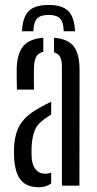

<svg xmlns="http://www.w3.org/2000/svg" viewBox="-20 -761 397 787"><path d="M38.2 -108.6Q37.7 -121.2 37.5 -134.2Q37.3 -147.2 37.8 -159.3Q39.7 -195.2 49.8 -223.5Q59.8 -251.9 82 -275.4Q104.3 -298.8 142.8 -319.5Q154.1 -326.2 166 -332.3Q177.9 -338.3 189.8 -344.2V-291.7Q182.6 -287.4 174.9 -282.1Q167.1 -276.8 158.3 -270.1Q129.5 -249.4 120.3 -220.9Q111 -192.5 109.5 -159.3Q109 -150.6 109.2 -138.4Q109.4 -126.1 109.9 -113.4Q112.4 -82.3 126.8 -65.6Q141.1 -48.9 165.3 -48.9Q178.8 -48.9 189.8 -53.9V-9.6Q170.6 6.4 139.7 6.4Q89.8 6.4 66.1 -22.1Q42.4 -50.5 38.2 -108.6ZM49.5 -393.6Q49 -411.9 48.5 -437.5Q48 -463.2 48.5 -482.5Q50.8 -542.5 75.6 -572.1Q100.4 -601.8 157.5 -606.3V-548.4Q139.4 -544.8 130.2 -531.3Q121 -517.9 119.6 -489.6Q119.1 -478.2 118.8 -461Q118.6 -443.9 118.8 -426.1Q119.1 -408.2 119.6 -393.6ZM233.8 0V-487.3Q233.8 -513 226.6 -527.2Q219.4 -541.5 201.5 -546.6V-606.3Q260.3 -601.3 283.3 -569.7Q306.2 -538 306.1 -472.8L305.5 0ZM179.1 -740.7Q234.8 -740.7 259.9 -715.8Q285 -690.9 287.6 -632.8H241.1Q240.7 -669.1 226.6 -684.5Q212.5 -699.9 179.1 -699.9Q145.7 -699.9 131.6 -684.5Q117.5 -669.1 117.1 -632.8H70.2Q72.7 -690.9 98 -715.8Q123.3 -740.7 179.1 -740.7Z"/></svg>

Font: Big Shoulders Stencil Display SC Thin
Style: Regular
Weight: 100
Designer: Patric King
Foundry: XO Type Co
Version: Version 2.001